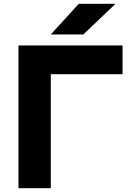

<svg xmlns="http://www.w3.org/2000/svg" viewBox="-20 -989 682 1009"><path d="M624 -750V-599H170L247 -676V0H77V-750ZM394 -969H587L418 -808H247Z"/></svg>

Font: Unbounded Medium
Style: Regular
Weight: 500
Designer: Luke Prowse, Jean-Baptiste Morizot, Fátima Lázaro, Florian Runge
Foundry: NaN
Version: Version 1.700